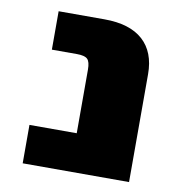

<svg xmlns="http://www.w3.org/2000/svg" viewBox="-65 -580 600 640"><g transform="rotate(10 235.5 -260.0)"><path d="M413 -365V0H53V-130H213V-345Q213 -372 203.5 -381Q194 -390 168 -390H83V-520H238Q324 -520 368.5 -480Q413 -440 413 -365Z"/></g></svg>

Font: Mplus 1p Black
Style: Regular
Weight: 900
Version: Version 1.061